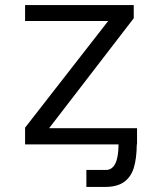

<svg xmlns="http://www.w3.org/2000/svg" viewBox="-20 -570 640 758"><path d="M79 -66 407 -487H79V-550H508V-498L174 -64H521V0H520Q519.5 56.5 508 93.2Q496.5 130 468.5 149.2Q440.5 168.5 392 168H321V101H398Q447.5 101 448 0H79Z"/></svg>

Font: JuliaMono Light
Style: Regular
Weight: 300
Monospace: yes
Designer: cormullion
Foundry: corm
Version: Version 0.054; ttfautohint (v1.8.4)